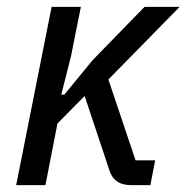

<svg xmlns="http://www.w3.org/2000/svg" viewBox="-20 -538 542 558"><path d="M130 -518H215L186 -373L158 -263H167L249 -363L400 -518H502L295 -307L374 -72H431L417 0H360Q310 0 297 -46L226 -259L147 -179L112 0H27Z"/></svg>

Font: IBM Plex Sans Cond Text
Style: Italic
Weight: 450
Width: 3
Italic angle: -11°
Designer: Mike Abbink, Paul van der Laan, Pieter van Rosmalen
Foundry: Bold Monday
Version: Version 1.3